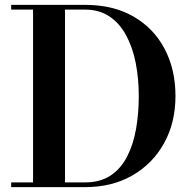

<svg xmlns="http://www.w3.org/2000/svg" viewBox="-20 -770 792 790"><path d="M330 -750Q446 -750 529.2 -702Q612.5 -654 657.2 -569.2Q702 -484.5 702 -375Q702 -265.5 655.2 -181Q608.5 -96.5 524.8 -48.2Q441 0 330 0H26V-19.5H116V-730.5H26V-750ZM247.5 -19.5H330Q392.5 -19.5 435 -47.8Q477.5 -76 503 -125.8Q528.5 -175.5 539.8 -239.5Q551 -303.5 551 -375Q551 -446.5 538.5 -510.5Q526 -574.5 499.2 -624.2Q472.5 -674 430.5 -702.2Q388.5 -730.5 330 -730.5H247.5Z"/></svg>

Font: Bodoni Moda SemiBold
Style: Regular
Weight: 600
Designer: Owen Earl
Foundry: indestructible type
Version: Version 2.005; ttfautohint (v1.8.4.7-5d5b)